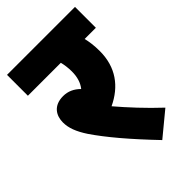

<svg xmlns="http://www.w3.org/2000/svg" viewBox="-197 -696 787 787"><g transform="rotate(-45 197.0 -302.5)"><path d="M364 -68C307 -121 252 -181 212 -228C290 -265 338 -328 338 -422C338 -455 334 -481 329 -501H394V-622H0V-501H191C195 -485 198 -465 198 -444C198 -412 190 -386 174 -366C153 -387 129 -398 101 -398C45 -398 24 -361 24 -322C24 -290 36 -258 63 -217C105 -155 170 -78 261 17Z"/></g></svg>

Font: Noto Sans Devanagari UI Condensed ExtraBold
Style: Regular
Weight: 800
Width: 3
Designer: Jelle Bosma - Monotype Design Team
Foundry: Monotype Imaging Inc.
Version: Version 2.004